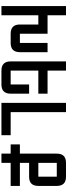

<svg xmlns="http://www.w3.org/2000/svg" viewBox="824 -1738 915 2602"><g transform="rotate(90 1281.0 -437.5)"><path d="M62.5 -875H187.5V-625H437.5V-250H562.5V-625H687.5V-250Q687.5 -125 562.5 -125H437.5Q312.5 -125 312.5 -250V-500H187.5V0H62.5Z M812.5 -875H937.5V-625H1250V-500H937.5V-125H1125V-375H1250V-125Q1250 0 1125 0H937.5Q812.5 0 812.5 -125Z M1375 -875H1500V-125H1812.5V0H1375Z M2187.5 -750V-500H2375V-750ZM2062.5 -750Q2062.5 -875 2187.5 -875H2375Q2500 -875 2500 -750V-500Q2500 -375 2375 -375H2187.5V-250H2500V-125H2187.5V0H2062.5V-125H1937.5V-250H2062.5Z"/></g></svg>

Font: Oldtimer
Style: Regular
Weight: 400
Designer: GGBotNet
Foundry: GGBotNet
Version: 1.00